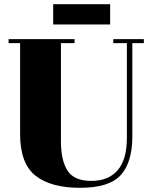

<svg xmlns="http://www.w3.org/2000/svg" viewBox="-20 -887 723 917"><path d="M586 -229V-681H521V-700H667V-681H612V-236Q612 -112 557 -51Q502 10 362.5 10Q223 10 149.5 -48Q76 -106 76 -247V-681H21V-700H336V-681H271V-213Q271 -121 302.5 -72Q334 -23 416 -23Q498 -23 542 -74Q586 -125 586 -229ZM234 -770V-867H506V-770Z"/></svg>

Font: SVN-Abril Fatface
Style: Regular
Weight: 400
Designer: Veronika Burian, Jos? Scaglione
Foundry: TypeTogether
Version: Version 1.001